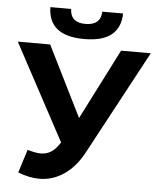

<svg xmlns="http://www.w3.org/2000/svg" viewBox="-57 -875 780 939"><g transform="rotate(5 333.0 -405.5)"><path d="M661 -644 387 -134Q348 -61 292 -23Q236 15 171 15Q121 15 66 -7L102 -121Q141 -109 167 -109Q194 -109 216 -122Q238 -135 257 -164L262 -171L8 -644H167L339 -298L515 -644ZM152 -826H254Q256 -759 330 -759Q367 -759 386.5 -776Q406 -793 407 -826H509Q508 -757 464 -721Q420 -685 330 -685Q154 -685 152 -826Z"/></g></svg>

Font: Montserrat Ace
Style: Bold
Weight: 700
Designer: Julieta Ulanovsky
Foundry: Julieta Ulanovsky
Version: Version 1